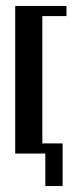

<svg xmlns="http://www.w3.org/2000/svg" viewBox="-20 -515 252 644"><path d="M31 -495H203V-461H122V0H31ZM108 -34H190V109H132V0H108Z"/></svg>

Font: Moniqa ExtBd Cond Paragraph
Style: Regular
Weight: 800
Width: 3
Designer: Rajesh Rajput
Foundry: Rajesh Rajput
Version: Version 1.000